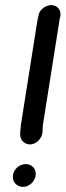

<svg xmlns="http://www.w3.org/2000/svg" viewBox="-20 -719 256 750"><path d="M147.9 -233 213.5 -647.2C214.4 -650.2 215.4 -652.7 215.9 -656C220.2 -683.4 199.8 -699.6 179.2 -699.1C161.1 -698.6 134.4 -684.3 130.2 -658L129.5 -653.7C128.9 -649.6 126.9 -643.1 126 -638L61.9 -233C61 -227.2 61.1 -224 60.2 -215.6C58.7 -202.2 54 -176.1 75 -161.7C107.1 -139.9 150.5 -173.8 146.2 -213.9C146.2 -214.5 146.4 -217.3 146.8 -220C147.5 -224.1 147.4 -229.7 147.9 -233ZM30.6 -35.5C26.5 -9.3 45 11 69.8 11C95.1 11 115.6 -10.4 119.1 -32.5C123.2 -58.2 105 -78 80.4 -78C57.4 -78 34.5 -59.7 30.6 -35.5Z"/></svg>

Font: CiSf OpenHand
Style: BlakObl
Weight: 400
Foundry: Cannot Into Space Fonts
Version: Version 0.7892